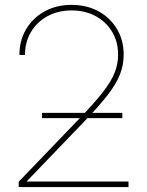

<svg xmlns="http://www.w3.org/2000/svg" viewBox="-20 -757 595 777"><path d="M55.7 0V-21.5L305.7 -281.7Q361.8 -340.3 395.3 -382.8Q428.7 -425.3 443.4 -461.4Q458 -497.6 458 -535.2Q458 -587.4 434.1 -627.7Q410.2 -668 367.7 -691.4Q325.2 -714.8 269.5 -714.8Q214.4 -714.8 171.6 -691.2Q128.9 -667.5 105 -627Q81.1 -586.4 81.1 -534.7H58.6Q58.6 -592.8 85.4 -638.4Q112.3 -684.1 160.2 -710.7Q208 -737.3 269.5 -737.3Q331.5 -737.3 379.2 -710.9Q426.8 -684.6 453.6 -639.2Q480.5 -593.8 480.5 -535.2Q480.5 -493.7 465.3 -455.3Q450.2 -417 415.8 -372.6Q381.3 -328.1 323.7 -268.1L88.4 -23.4V-22.5H500V0ZM149.9 -278.8V-300.3H475.1V-278.8Z"/></svg>

Font: Inter 28pt Thin
Style: Regular
Weight: 250
Designer: Rasmus Andersson
Foundry: rsms
Version: Version 4.001;git-66647c0bb